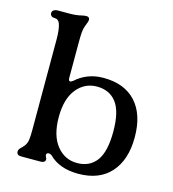

<svg xmlns="http://www.w3.org/2000/svg" viewBox="-113 -849 856 952"><g transform="rotate(15 315.0 -373.0)"><path d="M225 -44Q218 -50 210 -50Q197 -50 197 -39Q197 -35 200 -29Q204 -24 204 -17Q204 -9 197.5 -4.5Q191 0 180 0H80Q57 0 57 -20Q57 -26 61 -32Q65 -38 71 -43Q81 -53 86 -60Q95 -73 97.5 -90.5Q100 -108 100 -140V-606Q100 -659 90 -686Q86 -696 79 -701Q72 -706 60 -706Q51 -706 45.5 -711.5Q40 -717 40 -726Q40 -734 47.5 -740Q55 -746 70 -746H128Q163 -746 191 -753Q203 -756 213 -756Q230 -756 230 -741Q230 -732 219 -706Q213 -691 211.5 -671Q210 -651 210 -617V-606V-437Q210 -422 219 -422Q224 -422 231 -428H232Q260 -454 296 -468Q332 -482 375 -482Q483 -482 541.5 -418Q600 -354 600 -237Q600 -121 541.5 -55.5Q483 10 375 10Q279 10 225 -44ZM490 -237Q490 -340 454.5 -386Q419 -432 355 -432Q292 -432 251 -381.5Q210 -331 210 -237Q210 -143 251 -91.5Q292 -40 356 -40Q420 -40 455 -86.5Q490 -133 490 -237Z"/></g></svg>

Font: Raigarh
Style: Regular
Weight: 400
Designer: jaikishan Patel
Foundry: MagicType
Version: Version 1.000;FEAKit 1.0